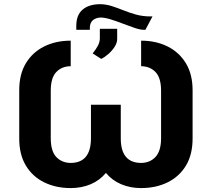

<svg xmlns="http://www.w3.org/2000/svg" viewBox="-20 -911 1037 940"><path d="M717.3 -830.6H726.6L691.9 -765.1H683.6Q666.5 -765.1 639.6 -774.2Q612.8 -783.2 582.5 -794.9Q552.2 -806.6 523.4 -815.7Q494.6 -824.7 473.6 -825.2Q450.2 -824.7 435.3 -812.5Q420.4 -800.3 419.9 -775.4V-765.1H353.5V-784.2Q353.5 -837.9 384.5 -864Q415.5 -890.1 469.7 -890.6Q499.5 -890.1 527.6 -881.1Q555.7 -872.1 584.7 -860.4Q613.8 -848.6 646.2 -839.6Q678.7 -830.6 717.3 -830.6ZM475.6 -622.6 433.6 -649.4Q450.2 -669.9 459.5 -687.7Q468.8 -705.6 468.8 -723.1V-770H553.7V-720.2Q553.7 -701.2 541.3 -681.9Q528.8 -662.6 510.7 -646.7Q492.7 -630.9 475.6 -622.6ZM326.2 -711.9V-586.9Q282.2 -586.4 255.4 -558.1Q228.5 -529.8 228.5 -467.3V-234.9Q228.5 -170.9 255.6 -142.3Q282.7 -113.8 326.2 -113.3Q424.3 -113.8 425.3 -232.4V-398.4H571.3V-232.4Q571.8 -113.8 670.9 -113.3Q714.4 -113.8 741.5 -142.8Q768.6 -171.9 768.6 -234.9V-467.3Q768.6 -529.8 741.5 -558.1Q714.4 -586.4 670.9 -586.9V-711.9Q743.2 -711.9 800.3 -683.6Q857.4 -655.3 890.4 -600.8Q923.3 -546.4 922.9 -467.3V-234.9Q923.3 -154.8 890.4 -100.3Q857.4 -45.9 800.3 -18.1Q743.2 9.8 670.9 9.8Q617.7 9.8 573.2 -9Q528.8 -27.8 498.5 -64.5Q468.3 -27.8 423.8 -9Q379.4 9.8 326.2 9.8Q253.9 9.8 196.8 -18.1Q139.6 -45.9 106.7 -100.3Q73.7 -154.8 74.2 -234.9V-467.3Q73.7 -546.4 106.4 -600.8Q139.2 -655.3 196.3 -683.6Q253.4 -711.9 326.2 -711.9Z"/></svg>

Font: Inter Tight
Style: Bold
Weight: 700
Designer: Rasmus Andersson
Foundry: rsms
Version: Version 3.004; ttfautohint (v1.8.4.7-5d5b)